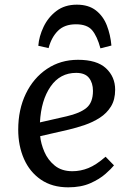

<svg xmlns="http://www.w3.org/2000/svg" viewBox="-20 -788 566 822"><path d="M314 -532Q395 -532 434 -495.5Q473 -459 473 -404Q473 -361 455 -332Q437 -303 407.5 -284Q378 -265 343 -253Q308 -241 274 -233L152 -205Q155 -173 170 -138Q185 -103 214.5 -79Q244 -55 290 -55Q325 -55 358.5 -68.5Q392 -82 432 -117L468 -80Q457 -66 431.5 -43.5Q406 -21 366.5 -3.5Q327 14 272 14Q203 14 155 -19Q107 -52 82.5 -108Q58 -164 58 -233Q58 -319 90.5 -386.5Q123 -454 181 -493Q239 -532 314 -532ZM378 -399Q378 -433 361 -454.5Q344 -476 306 -476Q237 -476 196.5 -417.5Q156 -359 151 -264L265 -290Q322 -303 350 -326Q378 -349 378 -399ZM309 -768Q359 -768 390.5 -743.5Q422 -719 437.5 -679Q453 -639 457 -593L410 -581Q396 -633 374.5 -658.5Q353 -684 305 -684Q256 -684 228 -656Q200 -628 188 -582L144 -592Q147 -632 166.5 -673Q186 -714 221.5 -741Q257 -768 309 -768Z"/></svg>

Font: Literata 7pt
Style: Italic
Weight: 400
Italic angle: -2°
Designer: Latin by Veronika Burian and Jose Scaglione. Greek by Irene Vlachou. Cyrillic by Vera Evstafieva
Foundry: TypeTogether
Version: Version 3.002